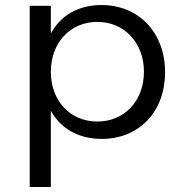

<svg xmlns="http://www.w3.org/2000/svg" viewBox="-20 -549 716 763"><path d="M383 -529C292 -529 221 -488 182 -416V-526H98V194H182V-109C221 -38 292 3 384 3C534 3 636 -106 636 -262C636 -419 532 -529 383 -529ZM367 -66C259 -66 182 -148 182 -264C182 -379 259 -462 367 -462C475 -462 552 -378 552 -264C552 -149 475 -66 367 -66Z"/></svg>

Font: Juman Normal
Style: Regular
Weight: 300
Designer: Bandar Raffah (Arabic) Julieta Ulanovsky (Latin)
Foundry: Caramella
Version: Version 5.022;PS 005.022;hotconv 1.0.88;makeotf.lib2.5.64775